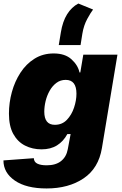

<svg xmlns="http://www.w3.org/2000/svg" viewBox="-25 -857 693 1093"><path d="M240.2 215.8Q124.5 215.8 59.6 171.1Q-5.4 126.5 -5.4 56.2L167.5 43.5Q168.5 65.4 187.7 74.7Q207 84 240.7 84Q292.5 84 322.8 59.8Q353 35.6 360.8 -7.3L377 -93.8H358.4Q335.9 -52.2 299.6 -29.5Q263.2 -6.8 211.4 -6.8Q159.7 -6.8 117.4 -28.3Q75.2 -49.8 50.5 -94.7Q25.9 -139.6 25.9 -210Q25.9 -272 42.5 -332.8Q59.1 -393.6 91.6 -443.4Q124 -493.2 171.6 -522.9Q219.2 -552.7 280.8 -552.7Q345.2 -552.7 381.8 -519.5Q418.5 -486.3 427.7 -444.3H432.1L449.2 -545.9H643.6L555.2 -14.2Q536.1 101.1 450.9 158.4Q365.7 215.8 240.2 215.8ZM287.1 -146.5Q328.6 -146.5 355.7 -174.8Q382.8 -203.1 396.5 -244.4Q410.2 -285.6 410.2 -323.7Q410.2 -402.3 349.1 -402.3Q318.8 -402.3 295.9 -385Q272.9 -367.7 257.6 -340.3Q242.2 -313 234.6 -281.5Q227.1 -250 227.1 -221.2Q227.1 -146.5 287.1 -146.5ZM309.6 -600.6 321.3 -671.9Q331.5 -734.9 356.9 -775.6Q382.3 -816.4 420.9 -836.9L504.9 -802.7Q492.7 -787.6 472.2 -750.2Q451.7 -712.9 443.8 -665L433.6 -600.6Z"/></svg>

Font: Inter Black
Style: Italic
Weight: 900
Italic angle: -9.39999°
Designer: Rasmus Andersson
Foundry: rsms
Version: Version 4.000;git-a52131595